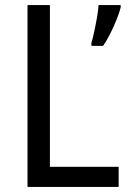

<svg xmlns="http://www.w3.org/2000/svg" viewBox="-20 -734 508 754"><path d="M88 0V-714H176V-79H446V0ZM454 -705Q449 -685 438 -657.5Q427 -630 413 -602Q399 -574 385 -554H339V-566Q344 -582 350 -609.5Q356 -637 361 -666Q366 -695 367 -714H454Z"/></svg>

Font: Noto Sans Telugu SemiCondensed
Style: Regular
Weight: 400
Width: 4
Designer: Jelle Bosma - Monotype Design Team
Foundry: Monotype Imaging Inc.
Version: Version 2.005; ttfautohint (v1.8.4.7-5d5b)